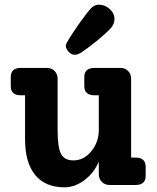

<svg xmlns="http://www.w3.org/2000/svg" viewBox="-20 -790 670 820"><path d="M299 -556Q285 -556 273 -569Q261 -582 261 -596Q261 -608 323 -696Q355 -741 369.5 -755.5Q384 -770 402 -770Q428 -770 448.5 -751.5Q469 -733 469 -708Q469 -689 454.5 -671.5Q440 -654 398 -619Q349 -580 330.5 -568Q312 -556 299 -556ZM559 -117Q602 -117 602 -78V-39Q602 0 559 0H448Q428 0 415 -13Q402 -26 402 -46V-100Q382 -52 341 -21Q300 10 255 10Q173 10 130 -43Q87 -96 87 -195V-383H69Q26 -383 26 -422V-461Q26 -500 69 -500H180Q200 -500 213 -487Q226 -474 226 -454V-234Q226 -161 240.5 -133Q255 -105 294 -105Q338 -105 370 -144Q402 -183 402 -236V-383H384Q340 -383 340 -422V-461Q340 -500 384 -500H495Q514 -500 527 -487Q540 -474 540 -454V-117Z"/></svg>

Font: Solway
Style: Bold
Weight: 700
Designer: Mariya V. Pigoulevskaya
Foundry: The Northern Block Ltd.
Version: Version 1.000;hotconv 1.0.109;makeotfexe 2.5.65596